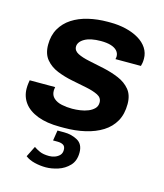

<svg xmlns="http://www.w3.org/2000/svg" viewBox="-110 -603 763 896"><g transform="rotate(15 271.5 -155.5)"><path d="M210 10Q146 10 102 -7Q58 -24 36 -54Q14 -84 14 -123Q14 -136 15.5 -146.5Q17 -157 18 -163H141Q140 -156 139.5 -152.5Q139 -149 139 -145Q139 -123 154 -109.5Q169 -96 193 -91Q217 -86 243 -86Q262 -86 282.5 -89Q303 -92 320 -99Q337 -106 348.5 -117.5Q360 -129 360 -147Q360 -170 338 -181Q316 -192 281.5 -199Q247 -206 209 -213.5Q171 -221 136.5 -235Q102 -249 80 -275.5Q58 -302 58 -346Q58 -391 77 -424Q96 -457 129 -478.5Q162 -500 206 -510.5Q250 -521 300 -521H312Q352 -521 387.5 -512.5Q423 -504 450 -488Q477 -472 492 -449Q507 -426 507 -398Q507 -386 505.5 -377Q504 -368 502 -362H379Q380 -365 380.5 -369Q381 -373 381 -375Q381 -391 370.5 -402.5Q360 -414 340.5 -420Q321 -426 292 -426Q267 -426 247.5 -422Q228 -418 214 -410Q200 -402 193 -392Q186 -382 186 -371Q186 -351 207.5 -340Q229 -329 263.5 -322Q298 -315 337 -306.5Q376 -298 410.5 -283.5Q445 -269 466.5 -243Q488 -217 488 -174Q488 -125 468.5 -90.5Q449 -56 414 -34Q379 -12 332 -1Q285 10 230 10ZM195 210Q168 210 141 203.5Q114 197 96 183L122 131Q133 139 150.5 147Q168 155 197 155Q211 155 224.5 150Q238 145 247 135.5Q256 126 256 110Q256 93 245.5 86.5Q235 80 217 80H196L204 30H237Q272 30 301 46Q330 62 330 103Q330 143 307.5 166.5Q285 190 254 200Q223 210 195 210Z"/></g></svg>

Font: Chivo Medium SemiBold
Style: Italic
Weight: 600
Italic angle: -8.05°
Version: Version 2.002